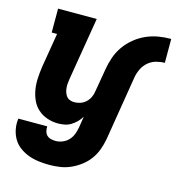

<svg xmlns="http://www.w3.org/2000/svg" viewBox="-110 -624 855 931"><g transform="rotate(15 317.5 -158.5)"><path d="M221 213Q194 213 167 209.5Q140 206 116 197Q92 188 71.5 173Q51 158 38 136Q25 114 20 87.5Q15 61 19 35H164Q163 47 166 59Q169 71 177 79Q185 87 197 90Q209 93 221 93Q238 93 255.5 86Q273 79 285.5 65.5Q298 52 304.5 35Q311 18 314 1L323 -56Q314 -41 301.5 -28.5Q289 -16 274 -7Q259 2 242.5 5Q226 8 210 8Q182 8 155.5 -1Q129 -10 109 -28Q89 -46 78 -70.5Q67 -95 62.5 -122Q58 -149 59.5 -178Q61 -207 65 -235L94 -410H67V-530H261L209 -216Q207 -204 206 -192.5Q205 -181 206 -169.5Q207 -158 210.5 -147.5Q214 -137 220.5 -128.5Q227 -120 237.5 -116Q248 -112 260 -112Q275 -112 290 -117Q305 -122 317 -133Q329 -144 336 -158.5Q343 -173 345 -188L365 -305Q370 -336 380.5 -366.5Q391 -397 410 -424Q429 -451 455.5 -472.5Q482 -494 512 -507Q542 -520 573 -525Q604 -530 635 -530V-410Q614 -410 592 -404Q570 -398 552.5 -383Q535 -368 525 -347.5Q515 -327 511 -305L458 20Q453 47 443.5 73.5Q434 100 417.5 123Q401 146 377.5 164Q354 182 328 193.5Q302 205 275 209Q248 213 221 213Z"/></g></svg>

Font: Iosevka Curly Slab HvEx
Style: Italic
Weight: 900
Width: 7
Italic angle: -9°
Monospace: yes
Designer: Belleve Invis
Foundry: Belleve Invis
Version: Version 11.1.0; ttfautohint (v1.8.3)